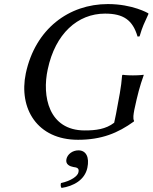

<svg xmlns="http://www.w3.org/2000/svg" viewBox="-20 -678 751 945"><path d="M551 -117 542 -74C501 -42 451 -36 397 -36C219 -36 186 -205 215 -337C252 -512 362 -611 497 -611C587 -611 633 -580 657 -498L667 -499C682 -550 689 -561 711 -610L709 -613C709 -613 633 -658 511 -658C320 -658 154 -537 107 -317C71 -144 163 10 364 10C480 10 560 -23 639 -80L640 -83C633 -94 638 -120 640 -131L641 -137C657 -212 668 -254 687 -307V-310C687 -310 669 -307 634 -307C600 -307 584 -310 584 -310L581 -307C577 -250 565 -192 551 -117ZM366 62C337 62 312 81 307 105C301 132 325 141 341 144C359 146 371 150 366 170C363 188 331 212 280 223C278 232 278 241 283 247C342 238 397 208 410 148C421 96 404 62 366 62Z"/></svg>

Font: Libertinus Sans
Style: Italic
Weight: 400
Italic angle: -12°
Designer: Philipp H. Poll, Khaled Hosny
Foundry: Caleb Maclennan
Version: Version 7.050;RELEASE